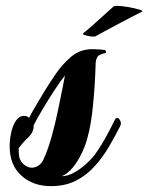

<svg xmlns="http://www.w3.org/2000/svg" viewBox="-20 -629 507 656"><path d="M154 7Q93 7 53 -29Q13 -65 13 -129Q13 -151 18 -175Q23 -199 34 -216Q45 -233 63 -233Q74 -233 79 -226Q91 -249 105 -272Q119 -295 133 -319Q149 -345 170.5 -376.5Q192 -408 220 -432.5Q248 -457 281 -460Q285 -461 289.5 -461Q294 -461 298 -461Q309 -461 321 -460Q333 -459 339 -458Q341 -457 342 -452Q343 -447 337 -447Q333 -447 321 -441.5Q309 -436 307 -416Q305 -346 298.5 -276Q292 -206 279 -159Q273 -135 260 -107Q247 -79 229 -57Q211 -35 191 -27Q211 -27 233.5 -39.5Q256 -52 275.5 -70Q295 -88 305 -102Q327 -133 345.5 -167.5Q364 -202 373 -221Q376 -226 380 -226Q385 -226 389 -220Q393 -214 393 -207Q393 -205 392.5 -203Q392 -201 391 -199Q373 -163 351.5 -126.5Q330 -90 302 -59.5Q274 -29 238 -11Q202 7 154 7ZM89 -56Q100 -56 111 -63Q122 -70 129 -85Q144 -118 156 -161Q168 -204 177 -246.5Q186 -289 192.5 -322.5Q199 -356 202 -371Q187 -353 165.5 -320Q144 -287 124.5 -254Q105 -221 95 -201Q96 -178 77 -160Q58 -142 44 -123V-112Q44 -108 44.5 -102Q45 -96 46 -91Q51 -75 63.5 -65.5Q76 -56 89 -56ZM306 -505Q302 -503 290 -504.5Q278 -506 269 -509.5Q260 -513 265 -516Q277 -525 297 -543Q317 -561 337 -579Q357 -597 367 -606Q370 -609 381 -609Q395 -609 417.5 -605Q440 -601 455.5 -596.5Q471 -592 465 -589Q453 -583 429.5 -571Q406 -559 380 -545Q354 -531 333.5 -520Q313 -509 306 -505Z"/></svg>

Font: Praise
Style: Regular
Weight: 400
Designer: Robert E. Leuschke
Foundry: Robert E. Leuschke
Version: Version 1.100; ttfautohint (v1.8.3)